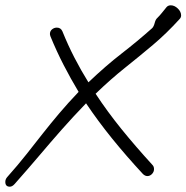

<svg xmlns="http://www.w3.org/2000/svg" viewBox="-108 -618 702 723"><path d="M-71 85Q-88 85 -88 67Q-88 57 -81 49Q-40 3 -8.5 -37Q23 -77 52.5 -114.5Q82 -152 114.5 -190.5Q147 -229 188 -272Q158 -322 131.5 -373.5Q105 -425 82 -481Q80 -487 80 -490Q80 -501 88 -507.5Q96 -514 106 -514Q121 -514 127 -500Q148 -448 172.5 -400.5Q197 -353 225 -308Q290 -370 350 -416.5Q410 -463 465 -512Q471 -518 474.5 -531.5Q478 -545 484 -550Q495 -561 502 -570Q509 -579 519 -591Q525 -598 535 -598Q549 -598 561.5 -586Q574 -574 574 -560Q574 -552 568 -546Q519 -492 468 -449Q417 -406 363 -363Q309 -320 252 -265Q296 -198 349 -132.5Q402 -67 466 3Q472 9 472 19Q472 29 464.5 37Q457 45 447 45Q438 45 430 37Q367 -31 314 -96.5Q261 -162 216 -229Q165 -176 124 -129.5Q83 -83 42 -34.5Q1 14 -53 75Q-62 85 -71 85Z"/></svg>

Font: Grape Nuts
Style: Regular
Weight: 400
Designer: Robert E. Leuschke
Foundry: Robert E. Leuschke
Version: Version 1.010; ttfautohint (v1.8.3)